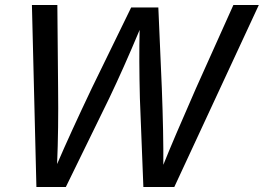

<svg xmlns="http://www.w3.org/2000/svg" viewBox="-20 -750 1058 770"><path d="M1018 -730 679 0H555L541 -356Q537 -514 540 -630Q475 -475 418 -356L244 0H126L108 -730H210L213 -396Q215 -234 209 -92Q261 -213 348 -396L506 -720H615L629 -396Q636 -211 635 -89Q675 -189 766 -396L916 -730Z"/></svg>

Font: Nacelle
Style: Italic
Weight: 400
Italic angle: -12°
Designer: Sora Sagano
Foundry: Sora Sagano
Version: Version 1.000;FEAKit 1.0